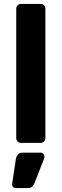

<svg xmlns="http://www.w3.org/2000/svg" viewBox="-20 -730 315 981"><path d="M88 0Q77 0 70 -7Q63 -14 63 -25V-685Q63 -696 70 -703Q77 -710 88 -710H188Q198 -710 205 -703Q212 -696 212 -685V-25Q212 -14 205 -7Q198 0 188 0ZM60 231Q51 231 46 224.5Q41 218 42 209L61 83Q63 70 71 60Q79 50 95 50H189Q197 50 202 56Q207 62 207 69Q207 76 205 81L157 204Q153 214 145.5 222.5Q138 231 122 231Z"/></svg>

Font: Rubik SemiBold
Style: Regular
Weight: 600
Designer: Hubert and Fischer
Foundry: Hubert and Fischer
Version: Version 2.300;gftools[0.9.30]